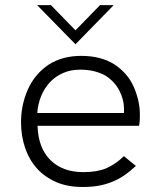

<svg xmlns="http://www.w3.org/2000/svg" viewBox="-20 -717 578 744"><path d="M303 7.5H298.5Q242 7.5 199 -11Q153.5 -30.5 123 -64.5Q92.5 -98.5 77 -145Q61.5 -191 61.5 -243.5Q61.5 -310.5 88 -370.5Q115 -430.5 168.5 -466.5Q222 -500.5 294.5 -500.5Q370.5 -500.5 422.5 -468Q448 -451.5 467.5 -429Q487 -406.5 498.5 -380Q509.5 -354.5 516 -327Q522 -299.5 522 -272.5Q522 -261.5 521.5 -250.5Q521 -239.5 518.5 -229.5H125.5Q128 -143.5 175.5 -96.5Q223 -50 303 -50Q356.5 -50 392 -65Q430 -82 460 -112L506.5 -74Q483.5 -52.5 460 -36.5Q437 -21 412 -11.5Q387 -1.5 360.5 3Q334 7.5 303 7.5ZM460 -279Q460.5 -283 460.5 -286.5V-295.5Q460.5 -331 442.5 -366Q424 -401.5 388 -424.5Q369.5 -434.5 345 -441Q320 -447 293 -447H289.5Q254 -447 225.5 -434.5Q195.5 -421.5 174 -399Q152.5 -376 139.5 -345Q127 -314.5 124.5 -279ZM272.5 -545.5 124 -697H177.5L272.5 -599.5L367.5 -697H420.5Z"/></svg>

Font: Acari Sans Neue
Style: Regular
Weight: 400
Designer: Alfredo Marco Pradil (font), Cristiano Sobral (main changes)
Foundry: Hanken Design Co. (font), Cristiano Sobral (main changes)
Version: Version 2.459;March 19, 2022;FontCreator 14.0.0.2808 64-bit;